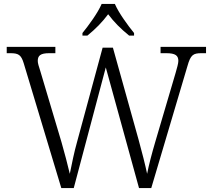

<svg xmlns="http://www.w3.org/2000/svg" viewBox="-20 -951 1075 971"><path d="M397 -784V-771H422C465 -806 497 -839 527 -879C557 -839 590 -806 633 -771H658V-784C627 -822 580 -886 561 -931H494C475 -886 428 -822 397 -784ZM100 -631 290 0H353L515 -610L683 0H745L928 -617C944 -674 957 -682 999 -682H1022V-714H792V-682H821C867 -682 882 -670 882 -643C882 -630 875 -607 868 -582L766 -236C748 -175 733 -118 724 -72C714 -120 699 -178 681 -244L551 -710H499L371 -238C354 -178 344 -125 333 -72C320 -125 309 -170 291 -232L184 -591C176 -616 171 -631 171 -643C171 -670 185 -682 229 -682H260V-714H14V-682H32C73 -682 87 -674 100 -631Z"/></svg>

Font: Noto Serif Tamil Light
Style: Italic
Weight: 300
Italic angle: -12°
Designer: Indian Type Foundry, Tom Grace, and the Monotype Design Team
Foundry: Monotype Imaging Inc.
Version: Version 2.003